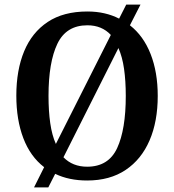

<svg xmlns="http://www.w3.org/2000/svg" viewBox="-20 -775 758 835"><path d="M172 -48Q112 -94 81.5 -174Q51 -254 51 -359Q51 -470 85 -552Q119 -634 187.5 -679.5Q256 -725 360 -725Q400 -725 434.5 -717Q469 -709 498 -694L529 -755H591L545 -665Q604 -619 635 -540Q666 -461 666 -358Q666 -247 630.5 -164.5Q595 -82 526.5 -36Q458 10 359 10Q280 10 220 -19L190 40H128ZM462 -623Q423 -665 360 -665Q268 -665 229.5 -584.5Q191 -504 191 -358Q191 -292 198.5 -239.5Q206 -187 223 -149ZM359 -50Q452 -50 489.5 -131Q527 -212 527 -358Q527 -423 519.5 -475.5Q512 -528 495 -566L256 -91Q296 -50 359 -50Z"/></svg>

Font: Noto Serif SemiCondensed SemiBold
Style: Regular
Weight: 600
Width: 4
Designer: Monotype Design Team
Foundry: Monotype Imaging Inc.
Version: Version 2.013; ttfautohint (v1.8.4.7-5d5b)